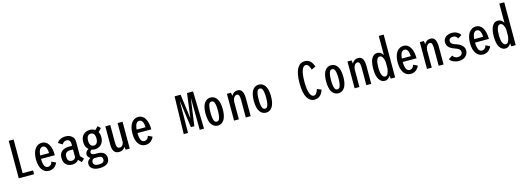

<svg xmlns="http://www.w3.org/2000/svg" viewBox="7 -2030 9436 3461"><g transform="rotate(-15 4725.0 -300.0)"><path d="M201.5 -70.5H396V0H110.5V-700H201.5Z M833.5 -101.5Q828.5 -84.5 816.5 -66.5Q804.5 -48.5 785.8 -30.2Q767 -12 737.5 -0.5Q708 11 674 11Q595 11 546.2 -56.5Q497.5 -124 497.5 -250.5Q497.5 -314.5 511.8 -365.2Q526 -416 550.5 -447.5Q575 -479 606.8 -495.5Q638.5 -512 675 -512Q757 -512 801.8 -436.5Q846.5 -361 846.5 -234H588Q589.5 -147.5 610.2 -105Q631 -62.5 674 -62.5Q698 -62.5 716.2 -75.8Q734.5 -89 743 -104.8Q751.5 -120.5 755.5 -138.5ZM675 -440Q639.5 -440 617.5 -405Q595.5 -370 590 -298H756Q756 -324 752 -347.5Q748 -371 739 -392.5Q730 -414 713.5 -427Q697 -440 675 -440Z M1284.5 12.5 1228 -44.5Q1186 11 1102.5 11Q1034 11 991 -32.5Q948 -76 948 -156.5Q948 -233.5 997 -275.5Q1046 -317.5 1131.5 -317.5H1189.5V-353.5Q1189.5 -395.5 1169.2 -416.8Q1149 -438 1114.5 -438Q1087.5 -438 1066.2 -421.8Q1045 -405.5 1033.5 -384.5L957.5 -432.5Q975 -466 1018.2 -489Q1061.5 -512 1119 -512Q1187 -512 1233.2 -474Q1279.5 -436 1279.5 -370V-100.5L1338.5 -39.5ZM1118 -58Q1169.5 -58 1189.5 -105.5V-248.5H1136.5Q1037 -248.5 1037 -153.5Q1037 -58 1118 -58Z M1603.5 -68Q1673.5 -68 1715 -35.2Q1756.5 -2.5 1756.5 63Q1756.5 133 1705.5 166.8Q1654.5 200.5 1567.5 200.5Q1485.5 200.5 1437 167.2Q1388.5 134 1388.5 75.5Q1388.5 12.5 1453 -19Q1401 -51.5 1401 -97.5Q1401 -153 1461.5 -186Q1401 -234.5 1401 -331Q1401 -376 1415 -411.5Q1429 -447 1453 -468.5Q1477 -490 1507 -501Q1537 -512 1571.5 -512Q1628 -512 1670.5 -483L1725.5 -540L1774.5 -492.5L1717 -432Q1740.5 -389 1740.5 -331Q1740.5 -286 1725.8 -250Q1711 -214 1686.8 -192.5Q1662.5 -171 1633 -160Q1603.5 -149 1571.5 -149Q1539.5 -149 1509.5 -159Q1479.5 -140 1479.5 -114Q1479.5 -91.5 1500 -79.8Q1520.5 -68 1547.5 -68ZM1571.5 -219.5Q1608 -219.5 1628.8 -248.8Q1649.5 -278 1649.5 -331Q1649.5 -384.5 1629.8 -413.2Q1610 -442 1571.5 -442Q1532 -442 1512.2 -413.2Q1492.5 -384.5 1492.5 -331Q1492.5 -278 1513.2 -248.8Q1534 -219.5 1571.5 -219.5ZM1469.5 66Q1469.5 97 1494.5 115Q1519.5 133 1568 133Q1672.5 133 1672.5 66Q1672.5 33.5 1654.2 17.2Q1636 1 1592.5 1H1516Q1469.5 20 1469.5 66Z M1985 10Q1922.5 10 1891.2 -30Q1860 -70 1860 -166V-501H1952V-182.5Q1952 -117 1966 -90.2Q1980 -63.5 2014 -63.5Q2044.5 -63.5 2064.5 -88.8Q2084.5 -114 2089 -144V-501H2181.5V0H2106L2097 -54.5Q2078.5 -23.5 2049.5 -6.8Q2020.5 10 1985 10Z M2633.5 -101.5Q2628.5 -84.5 2616.5 -66.5Q2604.5 -48.5 2585.8 -30.2Q2567 -12 2537.5 -0.5Q2508 11 2474 11Q2395 11 2346.2 -56.5Q2297.5 -124 2297.5 -250.5Q2297.5 -314.5 2311.8 -365.2Q2326 -416 2350.5 -447.5Q2375 -479 2406.8 -495.5Q2438.5 -512 2475 -512Q2557 -512 2601.8 -436.5Q2646.5 -361 2646.5 -234H2388Q2389.5 -147.5 2410.2 -105Q2431 -62.5 2474 -62.5Q2498 -62.5 2516.2 -75.8Q2534.5 -89 2543 -104.8Q2551.5 -120.5 2555.5 -138.5ZM2475 -440Q2439.5 -440 2417.5 -405Q2395.5 -370 2390 -298H2556Q2556 -324 2552 -347.5Q2548 -371 2539 -392.5Q2530 -414 2513.5 -427Q2497 -440 2475 -440Z M3189 0 3206 -700H3318.5L3378.5 -245.5V-242L3379 -245.5L3438 -700H3550.5L3567.5 0H3487.5L3482 -601.5L3410.5 -87.5H3346L3275 -604.5L3269 0Z M3824.5 11Q3792 11 3764.2 -2.8Q3736.5 -16.5 3713.2 -45.8Q3690 -75 3676.8 -127.5Q3663.5 -180 3663.5 -251Q3663.5 -308 3672.2 -353.2Q3681 -398.5 3696 -427.8Q3711 -457 3732 -476.2Q3753 -495.5 3775.8 -503.8Q3798.5 -512 3824.5 -512Q3850 -512 3872.8 -503.8Q3895.5 -495.5 3916.5 -476.2Q3937.5 -457 3952.5 -427.8Q3967.5 -398.5 3976.5 -353.2Q3985.5 -308 3985.5 -251Q3985.5 -193.5 3976.5 -148.2Q3967.5 -103 3952.5 -73.5Q3937.5 -44 3916.5 -24.8Q3895.5 -5.5 3872.8 2.8Q3850 11 3824.5 11ZM3894 -251Q3894 -323 3885 -365.5Q3876 -408 3861.2 -423.2Q3846.5 -438.5 3824.5 -438.5Q3802 -438.5 3787.5 -423.2Q3773 -408 3764 -365.5Q3755 -323 3755 -251Q3755 -178 3764 -135.2Q3773 -92.5 3787.5 -77.5Q3802 -62.5 3824.5 -62.5Q3847 -62.5 3861.2 -77.2Q3875.5 -92 3884.8 -135Q3894 -178 3894 -251Z M4128.5 0V-500H4205L4213 -439Q4254 -511.5 4328.5 -511.5Q4359 -511.5 4380.8 -498.5Q4402.5 -485.5 4415 -460.5Q4427.5 -435.5 4433 -403Q4438.5 -370.5 4438.5 -328V0H4347V-317Q4347 -344 4345.5 -362.8Q4344 -381.5 4339 -400.2Q4334 -419 4323.5 -428.5Q4313 -438 4297 -438Q4264.5 -438 4243.2 -406Q4222 -374 4218 -327.5V0Z M4724.5 11Q4692 11 4664.2 -2.8Q4636.5 -16.5 4613.2 -45.8Q4590 -75 4576.8 -127.5Q4563.5 -180 4563.5 -251Q4563.5 -308 4572.2 -353.2Q4581 -398.5 4596 -427.8Q4611 -457 4632 -476.2Q4653 -495.5 4675.8 -503.8Q4698.5 -512 4724.5 -512Q4750 -512 4772.8 -503.8Q4795.5 -495.5 4816.5 -476.2Q4837.5 -457 4852.5 -427.8Q4867.5 -398.5 4876.5 -353.2Q4885.5 -308 4885.5 -251Q4885.5 -193.5 4876.5 -148.2Q4867.5 -103 4852.5 -73.5Q4837.5 -44 4816.5 -24.8Q4795.5 -5.5 4772.8 2.8Q4750 11 4724.5 11ZM4794 -251Q4794 -323 4785 -365.5Q4776 -408 4761.2 -423.2Q4746.5 -438.5 4724.5 -438.5Q4702 -438.5 4687.5 -423.2Q4673 -408 4664 -365.5Q4655 -323 4655 -251Q4655 -178 4664 -135.2Q4673 -92.5 4687.5 -77.5Q4702 -62.5 4724.5 -62.5Q4747 -62.5 4761.2 -77.2Q4775.5 -92 4784.8 -135Q4794 -178 4794 -251Z M5630.5 11Q5543.5 11 5493 -76.5Q5442.5 -164 5442.5 -348Q5442.5 -441.5 5456.5 -511.5Q5470.5 -581.5 5496.5 -623.5Q5522.5 -665.5 5556.5 -685.8Q5590.5 -706 5633 -706Q5669 -706 5698.8 -692Q5728.5 -678 5747.5 -655Q5766.5 -632 5778 -609Q5789.5 -586 5796.5 -561.5L5718.5 -526Q5690.5 -633 5633.5 -633Q5588 -633 5561.2 -562.2Q5534.5 -491.5 5534.5 -348Q5534.5 -204.5 5561.5 -133.2Q5588.5 -62 5633.5 -62Q5687 -62 5718.5 -164.5L5796.5 -130Q5790 -107 5778.5 -85.2Q5767 -63.5 5747.8 -40.5Q5728.5 -17.5 5698 -3.2Q5667.5 11 5630.5 11Z M6074.5 11Q6042 11 6014.2 -2.8Q5986.5 -16.5 5963.2 -45.8Q5940 -75 5926.8 -127.5Q5913.5 -180 5913.5 -251Q5913.5 -308 5922.2 -353.2Q5931 -398.5 5946 -427.8Q5961 -457 5982 -476.2Q6003 -495.5 6025.8 -503.8Q6048.5 -512 6074.5 -512Q6100 -512 6122.8 -503.8Q6145.5 -495.5 6166.5 -476.2Q6187.5 -457 6202.5 -427.8Q6217.5 -398.5 6226.5 -353.2Q6235.5 -308 6235.5 -251Q6235.5 -193.5 6226.5 -148.2Q6217.5 -103 6202.5 -73.5Q6187.5 -44 6166.5 -24.8Q6145.5 -5.5 6122.8 2.8Q6100 11 6074.5 11ZM6144 -251Q6144 -323 6135 -365.5Q6126 -408 6111.2 -423.2Q6096.5 -438.5 6074.5 -438.5Q6052 -438.5 6037.5 -423.2Q6023 -408 6014 -365.5Q6005 -323 6005 -251Q6005 -178 6014 -135.2Q6023 -92.5 6037.5 -77.5Q6052 -62.5 6074.5 -62.5Q6097 -62.5 6111.2 -77.2Q6125.5 -92 6134.8 -135Q6144 -178 6144 -251Z M6378.5 0V-500H6455L6463 -439Q6504 -511.5 6578.5 -511.5Q6609 -511.5 6630.8 -498.5Q6652.5 -485.5 6665 -460.5Q6677.5 -435.5 6683 -403Q6688.5 -370.5 6688.5 -328V0H6597V-317Q6597 -344 6595.5 -362.8Q6594 -381.5 6589 -400.2Q6584 -419 6573.5 -428.5Q6563 -438 6547 -438Q6514.5 -438 6493.2 -406Q6472 -374 6468 -327.5V0Z M7134.5 0H7053L7044.5 -57.5Q7007.5 11 6942 11Q6874.5 11 6833.5 -55.5Q6792.5 -122 6792.5 -251Q6792.5 -380.5 6830.8 -445.8Q6869 -511 6934.5 -511Q7003 -511 7042.5 -442.5V-800H7134.5ZM6887.5 -251Q6887.5 -158.5 6909 -110.5Q6930.5 -62.5 6967 -62.5Q6999 -62.5 7017.8 -99.8Q7036.5 -137 7042.5 -192.5V-316.5Q7036.5 -366 7015.5 -401.8Q6994.5 -437.5 6963 -437.5Q6887.5 -437.5 6887.5 -251Z M7583.5 -101.5Q7578.5 -84.5 7566.5 -66.5Q7554.5 -48.5 7535.8 -30.2Q7517 -12 7487.5 -0.5Q7458 11 7424 11Q7345 11 7296.2 -56.5Q7247.5 -124 7247.5 -250.5Q7247.5 -314.5 7261.8 -365.2Q7276 -416 7300.5 -447.5Q7325 -479 7356.8 -495.5Q7388.5 -512 7425 -512Q7507 -512 7551.8 -436.5Q7596.5 -361 7596.5 -234H7338Q7339.5 -147.5 7360.2 -105Q7381 -62.5 7424 -62.5Q7448 -62.5 7466.2 -75.8Q7484.5 -89 7493 -104.8Q7501.5 -120.5 7505.5 -138.5ZM7425 -440Q7389.5 -440 7367.5 -405Q7345.5 -370 7340 -298H7506Q7506 -324 7502 -347.5Q7498 -371 7489 -392.5Q7480 -414 7463.5 -427Q7447 -440 7425 -440Z M7728.5 0V-500H7805L7813 -439Q7854 -511.5 7928.5 -511.5Q7959 -511.5 7980.8 -498.5Q8002.5 -485.5 8015 -460.5Q8027.5 -435.5 8033 -403Q8038.5 -370.5 8038.5 -328V0H7947V-317Q7947 -344 7945.5 -362.8Q7944 -381.5 7939 -400.2Q7934 -419 7923.5 -428.5Q7913 -438 7897 -438Q7864.5 -438 7843.2 -406Q7822 -374 7818 -327.5V0Z M8324.5 11Q8269 11 8221.2 -11.2Q8173.5 -33.5 8154.5 -67.5L8229 -115Q8242 -90 8267.2 -76Q8292.5 -62 8324 -62Q8362.5 -62 8386 -81.8Q8409.5 -101.5 8409.5 -139Q8409.5 -151.5 8404.8 -162.5Q8400 -173.5 8390.2 -182.2Q8380.5 -191 8371.8 -197.5Q8363 -204 8348.5 -210.2Q8334 -216.5 8326.5 -219.2Q8319 -222 8305.5 -227Q8285 -234.5 8270 -241Q8255 -247.5 8233.8 -260.8Q8212.5 -274 8199 -289Q8185.5 -304 8175.5 -327Q8165.5 -350 8165.5 -377Q8165.5 -410.5 8179.5 -437Q8193.5 -463.5 8217 -479.5Q8240.5 -495.5 8268.8 -503.8Q8297 -512 8327.5 -512Q8383 -512 8426.8 -488Q8470.5 -464 8485 -428.5L8412.5 -385Q8402 -412.5 8380.5 -426.5Q8359 -440.5 8330.5 -440.5Q8297.5 -440.5 8275.8 -424.5Q8254 -408.5 8254 -376Q8254 -361.5 8260.2 -349.2Q8266.5 -337 8274.8 -329.2Q8283 -321.5 8296.5 -314.5Q8310 -307.5 8317.8 -304.5Q8325.5 -301.5 8338 -297.5Q8351.5 -293 8360.8 -289.8Q8370 -286.5 8388.2 -278.8Q8406.5 -271 8419.5 -263Q8432.5 -255 8448.2 -242.2Q8464 -229.5 8473.8 -215.5Q8483.5 -201.5 8490.5 -182.2Q8497.5 -163 8497.5 -141.5Q8497.5 -93.5 8471.8 -57.8Q8446 -22 8407.5 -5.5Q8369 11 8324.5 11Z M8933.5 -101.5Q8928.5 -84.5 8916.5 -66.5Q8904.5 -48.5 8885.8 -30.2Q8867 -12 8837.5 -0.5Q8808 11 8774 11Q8695 11 8646.2 -56.5Q8597.5 -124 8597.5 -250.5Q8597.5 -314.5 8611.8 -365.2Q8626 -416 8650.5 -447.5Q8675 -479 8706.8 -495.5Q8738.5 -512 8775 -512Q8857 -512 8901.8 -436.5Q8946.5 -361 8946.5 -234H8688Q8689.5 -147.5 8710.2 -105Q8731 -62.5 8774 -62.5Q8798 -62.5 8816.2 -75.8Q8834.5 -89 8843 -104.8Q8851.5 -120.5 8855.5 -138.5ZM8775 -440Q8739.5 -440 8717.5 -405Q8695.5 -370 8690 -298H8856Q8856 -324 8852 -347.5Q8848 -371 8839 -392.5Q8830 -414 8813.5 -427Q8797 -440 8775 -440Z M9384.5 0H9303L9294.5 -57.5Q9257.5 11 9192 11Q9124.5 11 9083.5 -55.5Q9042.5 -122 9042.5 -251Q9042.5 -380.5 9080.8 -445.8Q9119 -511 9184.5 -511Q9253 -511 9292.5 -442.5V-800H9384.5ZM9137.5 -251Q9137.5 -158.5 9159 -110.5Q9180.5 -62.5 9217 -62.5Q9249 -62.5 9267.8 -99.8Q9286.5 -137 9292.5 -192.5V-316.5Q9286.5 -366 9265.5 -401.8Q9244.5 -437.5 9213 -437.5Q9137.5 -437.5 9137.5 -251Z"/></g></svg>

Font: League Mono Condensed
Style: Regular
Weight: 400
Width: 1
Designer: Tyler Finck
Foundry: The League of Moveable Type / Tyler Finck
Version: Version 2.210